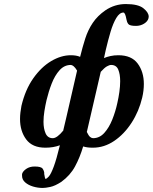

<svg xmlns="http://www.w3.org/2000/svg" viewBox="-20 -718 755 949"><path d="M151 105Q183 105 190.5 115.5Q198 126 199 139H198Q200 149 201.5 157.5Q203 166 205 166Q211 166 221.5 154Q232 142 245.5 106Q259 70 276 0Q244 12 204 12Q140 12 109.5 -29Q79 -70 79 -130Q79 -146 81 -162.5Q83 -179 86 -195Q105 -275 144.5 -331Q184 -387 233 -416Q282 -445 330 -445Q358 -445 376 -437Q388 -486 401.5 -528Q415 -570 438.5 -605Q462 -640 501 -667Q547 -698 602 -698Q663 -698 689 -677Q715 -656 715 -636Q715 -634 714.5 -632Q714 -630 714 -628Q710 -612 692 -601Q674 -590 652 -590Q621 -590 614 -599.5Q607 -609 605 -622Q599 -656 590 -656Q571 -656 555 -629.5Q539 -603 526.5 -561Q514 -519 503 -472L494 -431Q508 -437 526 -441Q544 -445 565 -445Q630 -445 660.5 -404Q691 -363 691 -303Q691 -287 689 -270Q687 -253 683 -236Q667 -168 630.5 -111.5Q594 -55 544.5 -21.5Q495 12 439 12Q410 12 392 6H391Q375 60 351 104.5Q327 149 283 181Q252 201 228.5 206Q205 211 191 211Q167 211 143.5 204Q120 197 104.5 183.5Q89 170 89 151V142Q93 128 110 116.5Q127 105 151 105ZM478 -363 410 -69 409 -66Q418 -47 425.5 -41Q433 -35 440 -35Q472 -35 495.5 -61Q519 -87 535 -127Q551 -167 560 -209Q566 -235 570 -263.5Q574 -292 574 -317Q574 -351 564.5 -374Q555 -397 529 -397Q521 -397 508.5 -390Q496 -383 478 -363ZM293 -73V-75L307 -134L361 -369Q352 -384 344 -390.5Q336 -397 330 -397Q298 -397 274.5 -371Q251 -345 235.5 -305Q220 -265 210 -223Q204 -197 199.5 -169Q195 -141 195 -116Q195 -82 205.5 -58.5Q216 -35 241 -35Q262 -35 293 -73Z"/></svg>

Font: Libertinus Serif SemiBold
Style: Italic
Weight: 600
Italic angle: -11.5°
Designer: Philipp H. Poll, Khaled Hosny
Foundry: Caleb Maclennan
Version: Version 7.051;RELEASE